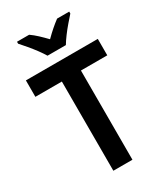

<svg xmlns="http://www.w3.org/2000/svg" viewBox="-227 -1030 970 1124"><g transform="rotate(-30 258.5 -468.0)"><path d="M323 0H194V-603H15V-714H501V-603H323ZM197 -776Q184 -798 164 -825Q144 -852 122 -878Q100 -904 83 -923V-936H165Q188 -920 211 -898.5Q234 -877 258 -852Q284 -878 307 -898Q330 -918 354 -936H436V-923Q419 -904 397 -878.5Q375 -853 354.5 -825.5Q334 -798 321 -776Z"/></g></svg>

Font: Noto Sans Bengali SemiCondensed SemiBold
Style: Regular
Weight: 600
Width: 4
Designer: Joana Ranito - Universal Thirst; Jelle Bosma - Monotype Design Team
Foundry: Universal Thirst ehf.
Version: Version 3.000; ttfautohint (v1.8.4.7-5d5b)